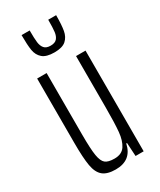

<svg xmlns="http://www.w3.org/2000/svg" viewBox="-184 -771 701 842"><g transform="rotate(-30 166.0 -350.5)"><path d="M42 -185V-510H90V-199Q90 -125 95.5 -92Q101 -59 115 -47.5Q129 -36 161 -36Q198 -36 214.5 -61Q231 -86 235 -128Q239 -170 239 -250V-510H287V0H246L242 -68H238Q222 8 142 8Q99 8 77.5 -10Q56 -28 49 -68Q42 -108 42 -185ZM78 -709H119Q119 -668 121.5 -648Q124 -628 134 -616.5Q144 -605 166 -605Q188 -605 198 -616.5Q208 -628 210.5 -648Q213 -668 213 -709H253Q253 -660 248 -632Q243 -604 224.5 -587.5Q206 -571 166 -571Q125 -571 106 -587.5Q87 -604 82.5 -631.5Q78 -659 78 -709Z"/></g></svg>

Font: Saira Ultra Condensed Light
Style: Regular
Weight: 300
Width: 1
Designer: Hector Gatti with collaboration of the Omnibus-Type team
Foundry: Omnibus-Type
Version: Version 1.001; ttfautohint (v1.8)